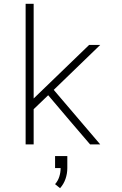

<svg xmlns="http://www.w3.org/2000/svg" viewBox="-20 -755 640 1004"><path d="M114 0V-735H156V-240L446 -520H504L261 -285L504 0H451L344 -125L232 -257L156 -184V0ZM294 229 268 208Q283 191 290 169Q297 147 297 124H268V61H332V124Q332 153 322.5 180.5Q313 208 294 229Z"/></svg>

Font: Iosevka SS04 XLt Ex
Style: Regular
Weight: 200
Width: 7
Monospace: yes
Designer: Belleve Invis
Foundry: Belleve Invis
Version: Version 19.0.0; ttfautohint (v1.8.4)